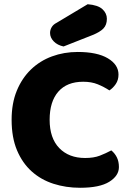

<svg xmlns="http://www.w3.org/2000/svg" viewBox="-20 -871 611 909"><path d="M374 -484Q297 -484 256 -437Q215 -390 215 -304Q215 -217 260.5 -170Q306 -123 383 -123Q424 -123 452.5 -134Q481 -145 507 -159Q524 -145 533.5 -125.5Q543 -106 543 -80Q543 -39 497.5 -10.5Q452 18 359 18Q292 18 233 -1Q174 -20 130 -59.5Q86 -99 60.5 -159.5Q35 -220 35 -304Q35 -382 59.5 -441.5Q84 -501 126.5 -542Q169 -583 226 -604Q283 -625 348 -625Q440 -625 490.5 -595Q541 -565 541 -518Q541 -492 528 -473Q515 -454 498 -443Q472 -460 442.5 -472Q413 -484 374 -484ZM395 -851Q444 -847 465 -827.5Q486 -808 486 -782Q486 -753 469.5 -736Q453 -719 418 -705L281 -651Q252 -657 234.5 -675Q217 -693 217 -715Q217 -729 224.5 -742Q232 -755 248 -763Z"/></svg>

Font: Baloo Bhai
Style: Regular
Weight: 400
Designer: Supriya Tembe, Noopur Datye and Ek Type
Foundry: Ek Type
Version: Version 1.443;PS 1.000;hotconv 16.6.51;makeotf.lib2.5.65220;